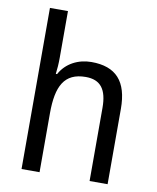

<svg xmlns="http://www.w3.org/2000/svg" viewBox="-85 -892 729 892"><g transform="rotate(10 279.5 -446.0)"><path d="M163 -606V-826H78V-66H163V-344C163 -472 197 -539 298 -539C368 -539 399 -498 399 -411V-66H484V-421C484 -551 428 -612 312 -612C250 -612 193 -583 164 -529H158C161 -551 163 -579 163 -606Z"/></g></svg>

Font: Noto Sans Malayalam UI SemiCondensed
Style: Regular
Weight: 400
Width: 4
Designer: Jelle Bosma - Monotype Design Team
Foundry: Monotype Imaging Inc.
Version: Version 2.104